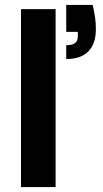

<svg xmlns="http://www.w3.org/2000/svg" viewBox="-20 -757 418 777"><path d="M65 0V-720H205V0ZM248 -518V-574Q272 -574 283.5 -582.5Q295 -591 295 -610V-628H248V-737H355Q362 -708 365 -685Q368 -662 368 -638Q368 -580 337.5 -549Q307 -518 248 -518Z"/></svg>

Font: DM Sans 17pt ExtraBold
Style: Regular
Weight: 800
Version: Version 4.004;gftools[0.9.30]